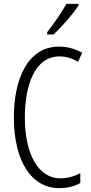

<svg xmlns="http://www.w3.org/2000/svg" viewBox="-20 -967 471 997"><path d="M388 -939V-947H325C297 -898 266 -853 225 -800V-788H258C298 -825 359 -893 388 -939ZM289 -674C321 -674 354 -665 385 -646L407 -693C369 -714 330 -725 287 -725C123 -725 52 -555 52 -358C52 -129 144 10 288 10C330 10 369 0 397 -17V-68C371 -54 336 -41 293 -41C180 -41 109 -165 109 -357C109 -521 159 -674 289 -674Z"/></svg>

Font: Noto Sans Georgian ExtraCondensed Light
Style: Regular
Weight: 300
Width: 2
Designer: Monotype Design Team, Akaki Razmadze
Foundry: Google LLC
Version: Version 2.005